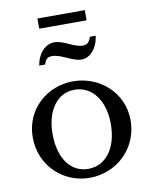

<svg xmlns="http://www.w3.org/2000/svg" viewBox="-99 -995 852 1078"><g transform="rotate(-10 327.0 -456.0)"><path d="M325 -540C175 -540 48 -427 48 -269C48 -106 175 10 325 10C477 10 606 -107 606 -269C606 -426 477 -540 325 -540ZM325 -492C426 -492 493 -401 493 -268C493 -131 427 -41 325 -41C225 -41 161 -130 161 -268C161 -402 226 -492 325 -492ZM154 -660H188C197 -690 208 -700 233 -700C287 -700 342 -652 395 -652C445 -652 488 -703 495 -770H462C452 -739 440 -728 415 -728C364 -728 313 -774 260 -774C208 -774 165 -728 154 -660ZM460 -864V-922H190V-864Z"/></g></svg>

Font: Libre Baskerville
Style: Regular
Weight: 400
Designer: Pablo Impallari, Rodrigo Fuenzalida
Foundry: Pablo Impallari, Rodrigo Fuenzalida
Version: Version 1.051;Glyphs 3.2.3 (3260)